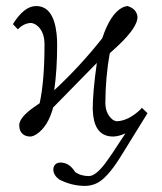

<svg xmlns="http://www.w3.org/2000/svg" viewBox="-20 -442 538 638"><path d="M451.2 -84 470.2 -65.9 379.9 80.1Q335.4 151.4 300.3 167.5Q282.2 175.8 261.2 175.8Q216.3 175.3 175.8 153.8Q157.7 139.6 157.2 122.1Q157.2 104.5 172.9 99.1Q176.8 98.1 180.2 98.1Q207.5 98.1 225.1 123Q227.5 127 230 129.9Q247.6 142.6 274.9 143.1Q297.9 143.1 330.6 99.6Q350.1 73.2 381.8 23.9L397 1Q375.5 11.2 356 11.7Q297.9 11.7 289.6 -59.1Q288.6 -69.3 288.1 -79.1Q288.1 -136.2 301.8 -232.9L156.7 -85Q139.6 -21.5 101.6 3.9Q89.8 11.2 81.1 11.7Q67.9 11.7 59.3 6.1Q50.8 0.5 47.4 -7.6Q43.9 -15.6 43.9 -25.9Q43.9 -49.8 87.4 -82Q97.2 -89.4 111.8 -99.1Q127.9 -173.3 127.9 -293.9Q127.9 -339.4 100.6 -358.9Q91.8 -365.2 82 -365.7Q59.6 -364.7 39.1 -344.7L22.9 -361.8Q60.1 -421.9 100.1 -421.9Q157.7 -421.9 168 -330.1Q169.9 -312.5 169.9 -293.9Q169.9 -209.5 160.2 -142.1Q246.1 -221.7 319.8 -314.9Q347.2 -397.5 387.7 -417.5Q396.5 -421.4 403.8 -421.9Q434.1 -412.6 437 -385.7Q437 -351.1 371.6 -289.6Q358.9 -277.8 344.7 -265.1Q330.6 -186.5 330.1 -101.1Q330.1 -65.4 352.5 -45.9Q360.8 -39.6 368.2 -39.1Q407.7 -40.5 448.7 -80.1Z"/></svg>

Font: Linux Libertine Display O
Style: Regular
Weight: 400
Designer: Philipp H. Poll
Foundry: Philipp H. Poll
Version: Version 5.0.9